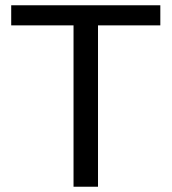

<svg xmlns="http://www.w3.org/2000/svg" viewBox="-20 -708 651 728"><path d="M351.6 -611.8V0H258.8V-611.8H22.5V-688H587.9V-611.8Z"/></svg>

Font: Liberation Sans
Style: Regular
Weight: 400
Designer: Steve Matteson
Foundry: Ascender Corporation
Version: Version 2.00.1